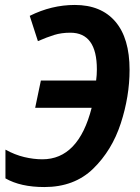

<svg xmlns="http://www.w3.org/2000/svg" viewBox="-20 -745 567 775"><path d="M503 -463Q503 -591 445.5 -658Q388 -725 282 -725Q188 -725 100 -681L133 -579Q170 -595 199 -604Q228 -613 264 -613Q371 -613 371 -465Q371 -442 368 -420H145L122 -310H350Q297 -102 151 -102Q116 -102 78 -111Q40 -120 2 -141V-25Q63 10 159 10Q280 10 356 -64Q432 -138 467.5 -247Q503 -356 503 -463Z"/></svg>

Font: Noto Sans UI SemiCondensed
Style: Bold Italic
Weight: 700
Width: 4
Designer: Monotype Design Team
Foundry: Monotype Imaging Inc.
Version: 1.001